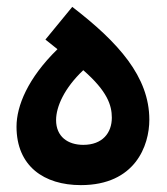

<svg xmlns="http://www.w3.org/2000/svg" viewBox="-20 -536 486 558"><path d="M215 2C373 2 414 -113 414 -188C414 -313 324 -413 190 -516L112 -421L147 -393C61 -309 28 -228 28 -168C28 -53 108 2 215 2ZM222 -115C177 -115 143 -139 143 -187C143 -226 167 -280 222 -332C292 -271 305 -230 305 -194C305 -150 278 -115 222 -115Z"/></svg>

Font: Noto Sans Arabic UI SmBd
Style: Regular
Weight: 600
Designer: Monotype Design Team, Nadine Chahine and Nizar Qandah
Foundry: Monotype Imaging Inc.
Version: Version 2.010